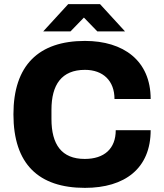

<svg xmlns="http://www.w3.org/2000/svg" viewBox="-20 -897 792 929"><path d="M189 -745H321L386 -812L451 -745H585L464 -877H310ZM391 12C584 12 709 -82 709 -267H540C540 -178 485 -128 390 -128C278 -128 229 -198 229 -321V-366C229 -487 278 -559 391 -559C479 -559 534 -506 534 -418H709C709 -604 577 -699 391 -699C167 -699 45 -581 45 -344C45 -103 167 12 391 12Z"/></svg>

Font: Archivo ExtraBold
Style: Regular
Weight: 800
Designer: Hector Gatti
Foundry: Omnibus-Type
Version: Version 2.001